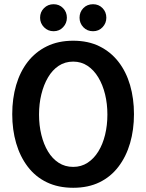

<svg xmlns="http://www.w3.org/2000/svg" viewBox="-20 -886 693 910"><path d="M327 4Q256 4 202 -22Q148 -48 111.5 -96Q75 -144 56.5 -207.5Q38 -271 38 -345Q38 -419 56.5 -482.5Q75 -546 111.5 -593Q148 -640 202 -666.5Q256 -693 327 -693Q398 -693 451.5 -666.5Q505 -640 541.5 -593Q578 -546 596.5 -482.5Q615 -419 615 -345Q615 -271 596.5 -207.5Q578 -144 541.5 -96Q505 -48 451.5 -22Q398 4 327 4ZM327 -95Q365 -95 395 -114.5Q425 -134 446 -168Q467 -202 478 -247Q489 -292 489 -343Q489 -394 478 -439Q467 -484 446 -519Q425 -554 395 -574Q365 -594 327 -594Q288 -594 258 -574Q228 -554 207.5 -519Q187 -484 176 -439Q165 -394 165 -343Q165 -292 176 -247Q187 -202 207.5 -168Q228 -134 258 -114.5Q288 -95 327 -95ZM421 -738Q393 -738 375 -757Q357 -776 357 -802Q357 -829 375 -847.5Q393 -866 421 -866Q448 -866 466 -847.5Q484 -829 484 -802Q484 -776 466 -757Q448 -738 421 -738ZM234 -738Q207 -738 188.5 -757Q170 -776 170 -802Q170 -829 188.5 -847.5Q207 -866 234 -866Q261 -866 279 -847.5Q297 -829 297 -802Q297 -776 279 -757Q261 -738 234 -738Z"/></svg>

Font: Kreon SemiBold
Style: Regular
Weight: 600
Designer: Julia Petretta
Foundry: Julia Petretta and Eli Heuer
Version: Version 2.002